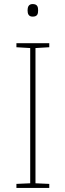

<svg xmlns="http://www.w3.org/2000/svg" viewBox="-20 -927 323 947"><path d="M141 -907C121 -907 116 -892 116 -876C116 -859 121 -845 141 -845C165 -845 168 -859 168 -876C168 -892 165 -907 141 -907ZM223 0V-20L155 -23V-690L223 -694V-714H61V-694L129 -690V-23L61 -20V0Z"/></svg>

Font: Noto Sans Arabic UI Th
Style: Regular
Weight: 100
Designer: Monotype Design Team, Nadine Chahine and Nizar Qandah
Foundry: Monotype Imaging Inc.
Version: Version 2.010